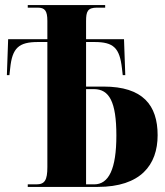

<svg xmlns="http://www.w3.org/2000/svg" viewBox="-20 -734 649 754"><path d="M89 0H364C532 0 599 -86 599 -203C599 -321 541 -394 387 -394H318V-569H351C426 -569 450 -546 459 -465L462 -439H472L467 -580H318V-651C318 -689 324 -704 361 -704H393V-714H89V-704H128C156 -704 166 -692 166 -652V-580H12L7 -439H17L20 -466C28 -546 54 -569 129 -569H166V-78C166 -27 156 -10 123 -10H89ZM318 -10V-384H349C409 -384 437 -334 437 -202C437 -70 407 -10 350 -10Z"/></svg>

Font: Noto Serif Display Condensed Extra
Style: Regular
Weight: 800
Width: 3
Designer: Monotype Design Team
Foundry: Monotype Imaging Inc.
Version: Version 1.900